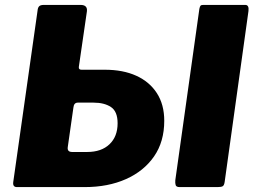

<svg xmlns="http://www.w3.org/2000/svg" viewBox="-20 -762 1037 782"><path d="M49 0Q31 0 34 -21L133 -719Q134 -731 139.5 -736.5Q145 -742 159 -742H308Q337 -742 334 -716L301 -489Q300 -478 312 -478H407Q481 -478 535 -453.5Q589 -429 619 -382.5Q649 -336 649 -270Q649 -185 607.5 -125Q566 -65 493 -32.5Q420 0 325 0ZM274 -143H335Q393 -143 426 -174.5Q459 -206 459 -260Q459 -308 432 -326Q405 -344 361 -344H297Q281 -344 279 -324L256 -163Q253 -143 274 -143ZM712 0Q698 0 695.5 -8Q693 -16 694 -28L792 -726Q794 -736 797 -739Q800 -742 808 -742H979Q995 -742 992 -717L895 -21Q893 -7 887 -3.5Q881 0 866 0Z"/></svg>

Font: Libre Franklin ExtraBold
Style: Italic
Weight: 800
Italic angle: -8°
Designer: Pablo Impallari, Rodrigo Fuenzalida, Nhung Nguyen
Foundry: Impallari Type
Version: Version 3.000